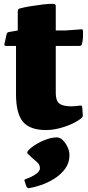

<svg xmlns="http://www.w3.org/2000/svg" viewBox="-20 -658 458 995"><path d="M219 16Q135 16 99 -27Q63 -70 63 -170V-449L72 -500V-601Q72 -611 82 -614Q103 -620 136.5 -625.5Q170 -631 203.5 -635Q237 -639 259 -638Q269 -636 269 -627V-175Q269 -137 287 -122Q305 -107 351 -107Q359 -107 370.5 -108Q382 -109 395 -111Q404 -113 406 -103L409 -64Q411 -55 403 -47Q385 -31 353.5 -16.5Q322 -2 286.5 7Q251 16 219 16ZM11 -420Q1 -420 3 -430L14 -480Q16 -490 26 -492L72 -500H318L400 -506Q410 -508 410 -497Q411 -481 410 -464Q409 -447 405 -430Q402 -420 392 -420ZM131 317Q123 318 117 309L108 282Q103 274 113 270Q145 259 166 244Q187 229 187 214Q187 194 169.5 180Q152 166 125 140Q118 133 124 125Q137 109 162 93Q187 77 217.5 65.5Q248 54 275 54Q291 54 306 69Q321 84 330.5 105Q340 126 340 146Q340 186 317.5 216.5Q295 247 261.5 268Q228 289 192.5 301Q157 313 131 317Z"/></svg>

Font: Hahmlet Black
Style: Regular
Weight: 900
Version: Version 1.002